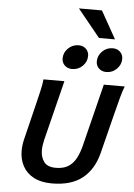

<svg xmlns="http://www.w3.org/2000/svg" viewBox="-74 -1274 937 1339"><g transform="rotate(5 394.5 -604.0)"><path d="M642.1 -705.6H788.6Q776.4 -676.8 762 -623.5Q747.6 -570.3 729 -495.6L662.1 -229.5Q632.3 -111.8 553.5 -49.8Q474.6 12.2 340.8 12.2Q264.6 12.2 213.6 -14.9Q162.6 -42 137 -89.4Q111.3 -136.7 111.3 -197.3Q111.3 -235.8 121.6 -278.3L174.8 -495.6Q192.4 -566.9 205.1 -621.8Q217.8 -676.8 219.7 -705.6H366.2L261.2 -284.7Q256.8 -266.6 254.2 -248Q251.5 -229.5 251.5 -212.4Q251.5 -165 275.4 -131.8Q299.3 -98.6 358.9 -98.6Q412.1 -98.6 445.8 -119.9Q479.5 -141.1 500.2 -179.9Q521 -218.8 533.7 -270.5ZM579.1 -863.3Q579.1 -903.3 609.4 -933.6Q639.6 -963.9 682.6 -963.9Q714.4 -963.9 734.4 -944.3Q754.4 -924.8 754.4 -895.5Q754.4 -855.5 724.4 -825.2Q694.3 -794.9 650.9 -794.9Q619.6 -794.9 599.4 -814.2Q579.1 -833.5 579.1 -863.3ZM339.8 -863.3Q339.8 -903.8 370.4 -933.8Q400.9 -963.9 443.8 -963.9Q475.6 -963.9 495.6 -944.3Q515.6 -924.8 515.6 -895.5Q515.6 -855 485.4 -825Q455.1 -794.9 411.6 -794.9Q380.4 -794.9 360.1 -814.2Q339.8 -833.5 339.8 -863.3ZM422.9 -1220.2H584L692.4 -1026.9H580.1Z"/></g></svg>

Font: Andika
Style: Bold Italic
Weight: 700
Italic angle: -14°
Designer: Victor Gaultney, Annie Olsen, Julie Remington, Don Collingsworth, Eric Hays, Becca Hirsbrunner
Foundry: SIL International
Version: Version 6.101